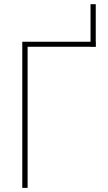

<svg xmlns="http://www.w3.org/2000/svg" viewBox="-20 -914 523 934"><path d="M445.8 -893.6V-686H420.4V-893.6ZM446.3 -710.9V-686.5H114.3V0H88.4V-710.9Z"/></svg>

Font: Roboto Condensed Thin
Style: Regular
Weight: 250
Width: 3
Designer: Christian Robertson
Foundry: Google
Version: Version 3.009; 2024